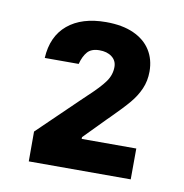

<svg xmlns="http://www.w3.org/2000/svg" viewBox="-52 -838 437 457"><g transform="rotate(10 167.0 -610.0)"><path d="M45.9 -502.2 139.9 -593 156.2 -608.6Q184 -634.3 195.8 -650.9Q207.7 -667.5 207.7 -686.7Q207.7 -702.1 195.9 -711Q184.2 -720 165.4 -719.8Q146.2 -719.6 136.9 -708.9Q127.5 -698.1 122.6 -679.2H40.6Q43.4 -731.8 77.3 -760.2Q111.3 -788.6 169.9 -788.6Q209.5 -788.6 236.7 -776.3Q263.9 -764 277.8 -742Q291.8 -720 291.8 -690.4Q291.8 -667.7 283.4 -648.6Q275.1 -629.5 260.4 -612.1Q245.7 -594.7 218.9 -568.1L211.1 -560.4L160.6 -508.9V-504.7H292.6L292.3 -430.1H45.9Z"/></g></svg>

Font: Wand UI Pro
Style: Regular
Weight: 400
Designer: Andreas Faust
Version: Version 1.003;FEAKit 1.0